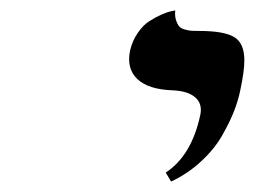

<svg xmlns="http://www.w3.org/2000/svg" viewBox="-20 -578 486 366"><path d="M306.2 -231.9 295.9 -249Q345.2 -281.2 361.8 -358.9Q366.2 -379.9 352.5 -392.1Q338.9 -404.3 310.1 -405.8Q263.2 -407.2 241.9 -427.2Q220.7 -447.3 228 -481.9Q232.4 -500.5 242.7 -515.4Q252.9 -530.3 264.9 -537.8Q276.9 -545.4 288.1 -550.3Q299.3 -555.2 306.6 -556.6L314 -558.1Q313 -546.9 315.7 -539.1Q318.4 -531.2 322 -527.3Q325.7 -523.4 333.3 -521.5Q340.8 -519.5 345.7 -519.3Q350.6 -519 359.9 -519Q407.2 -519 426.5 -507.3Q445.8 -495.6 445.8 -462.9Q445.8 -442.4 438 -405.8Q434.1 -386.7 426.3 -366.5Q418.5 -346.2 403.8 -320.3Q389.2 -294.4 363.8 -270.8Q338.4 -247.1 306.2 -231.9Z"/></svg>

Font: Linear Smooth
Style: Bold Italic
Weight: 700
Designer: Philipp H. Poll, Flanker
Foundry: Philipp H. Poll, reworked by Flanker
Version: Version 1.061 | FøM Fix